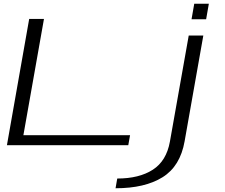

<svg xmlns="http://www.w3.org/2000/svg" viewBox="-20 -776 1200 1026"><path d="M17 0 136 -675H215L105 -53.5H675L665.5 0ZM597.5 230 606.5 178Q723.5 178 796.5 131Q869.5 84 888 -19.5L988.5 -586H1066.5L966.5 -21Q943 112.5 848.5 171.2Q754 230 597.5 230ZM1018 -756H1096L1081.5 -673H1003.5Z"/></svg>

Font: Anybody UltraExpanded Light
Style: Italic
Weight: 300
Width: 9
Italic angle: -10°
Designer: Tyler Finck
Foundry: Etcetera Type Company
Version: Version 1.010; ttfautohint (v1.8.3) -l 8 -r 50 -G 200 -x 14 